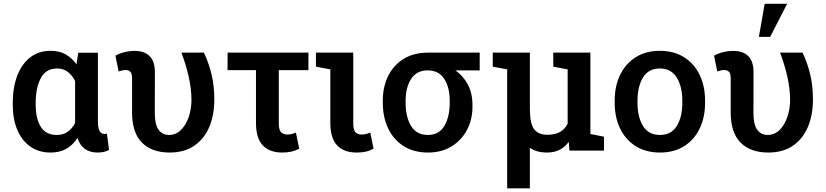

<svg xmlns="http://www.w3.org/2000/svg" viewBox="-20 -812 4451 1035"><path d="M252 10.3Q189 10.3 143.3 -22Q97.7 -54.2 73.2 -112.1Q48.8 -169.9 48.8 -247.1V-257.3Q48.8 -341.3 73.2 -404.5Q97.7 -467.8 143.1 -502.9Q188.5 -538.1 252.4 -538.1Q299.3 -538.1 333.7 -519Q368.2 -500 392.1 -464.8L401.9 -527.8H507.8V-158.2Q507.8 -120.1 517.3 -105Q526.9 -89.8 543.5 -89.8Q551.3 -89.8 556.2 -92.3L567.9 -3.9Q552.2 4.4 537.4 7.3Q522.5 10.3 505.9 10.3Q423.3 10.3 397.5 -68.4Q373 -29.8 337.4 -9.8Q301.8 10.3 252 10.3ZM286.6 -84.5Q320.8 -84.5 345 -101.6Q369.1 -118.7 384.8 -149.4V-375.5Q368.7 -407.2 344.7 -425Q320.8 -442.9 288.1 -442.9Q228 -442.9 200.2 -391.4Q172.4 -339.8 172.4 -257.3V-247.1Q172.4 -172.9 199.7 -128.7Q227.1 -84.5 286.6 -84.5Z M894.5 10.3Q798.3 10.3 745.1 -43.2Q691.9 -96.7 691.9 -206.5V-390.6Q691.9 -415.5 682.6 -425Q673.3 -434.6 655.8 -434.6Q647.5 -434.6 637 -431.9Q626.5 -429.2 619.6 -426.8L602.1 -511.7Q621.6 -523.4 649.7 -530.5Q677.7 -537.6 705.6 -537.6Q757.8 -537.6 786.4 -509.8Q814.9 -481.9 814.9 -423.3L814.5 -201.7Q814.5 -140.6 835 -112.5Q855.5 -84.5 891.1 -84.5Q927.7 -84.5 954.8 -110.8Q981.9 -137.2 997.1 -180.7Q1012.2 -224.1 1012.2 -275.9Q1011.2 -337.4 996.8 -400.4Q982.4 -463.4 958 -528.3H1079.1Q1104 -477.1 1119.6 -414.1Q1135.3 -351.1 1135.3 -275.9Q1135.3 -192.4 1108.2 -127.9Q1081.1 -63.5 1027.3 -26.6Q973.6 10.3 894.5 10.3Z M1501.5 10.3Q1432.6 10.3 1396.2 -28.6Q1359.9 -67.4 1359.9 -149.4V-434.1H1206.5L1207 -528.3H1642.6V-434.1H1482.9V-146Q1482.9 -112.3 1494.9 -99.6Q1506.8 -86.9 1529.8 -86.9Q1541 -86.9 1552.7 -89.8Q1564.5 -92.8 1575.2 -97.2L1592.8 -10.7Q1571.3 1 1549.1 5.6Q1526.9 10.3 1501.5 10.3Z M1902.3 10.3Q1833.5 10.3 1797.1 -28.6Q1760.7 -67.4 1760.7 -149.4V-438L1683.1 -452.6V-528.3H1884.3V-146Q1884.3 -112.3 1895.8 -99.6Q1907.2 -86.9 1929.7 -86.9Q1942.9 -86.9 1952.6 -89.4Q1962.4 -91.8 1976.1 -97.2L1993.7 -10.7Q1970.7 1.5 1950 5.9Q1929.2 10.3 1902.3 10.3Z M2287.1 10.3Q2211.4 10.3 2156.7 -23.9Q2102.1 -58.1 2072.8 -118.9Q2043.5 -179.7 2043.5 -258.8V-269Q2043.5 -344.7 2072.8 -403.3Q2102.1 -461.9 2156.7 -495.1Q2211.4 -528.3 2287.1 -528.3H2565.9V-432.6H2435.1Q2477.1 -402.8 2502 -356.2Q2526.9 -309.6 2526.9 -246.1V-235.8Q2526.9 -168 2497.6 -112.1Q2468.3 -56.2 2414.3 -22.9Q2360.4 10.3 2287.1 10.3ZM2286.1 -84.5Q2346.2 -84.5 2375.2 -133.1Q2404.3 -181.6 2404.3 -258.8V-269Q2404.3 -340.3 2375 -386.5Q2345.7 -432.6 2285.2 -432.6Q2225.6 -432.6 2196 -386.2Q2166.5 -339.8 2166.5 -269V-258.8Q2166.5 -181.2 2196 -132.8Q2225.6 -84.5 2286.1 -84.5Z M2713.9 203.1V-438L2636.2 -452.6V-528.3H2836.4V-225.1Q2836.4 -144 2860.1 -114.7Q2883.8 -85.4 2930.2 -85.4Q2972.2 -85.4 2999 -100.8Q3025.9 -116.2 3040 -145.5V-438L2962.4 -452.6V-528.3H3162.6V-89.8L3235.8 -75.2V0H3049.8L3045.9 -47.4Q3004.4 10.3 2929.2 10.3Q2871.6 10.3 2836.4 -15.6V203.1Z M3537.6 10.3Q3461.4 10.3 3406.7 -24.2Q3352.1 -58.6 3322.8 -119.1Q3293.5 -179.7 3293.5 -258.8V-269Q3293.5 -347.7 3322.8 -408.2Q3352.1 -468.8 3406.7 -503.4Q3461.4 -538.1 3536.6 -538.1Q3612.8 -538.1 3667.5 -503.7Q3722.2 -469.2 3751.5 -408.4Q3780.8 -347.7 3780.8 -269V-258.8Q3780.8 -179.2 3751.5 -118.7Q3722.2 -58.1 3667.7 -23.9Q3613.3 10.3 3537.6 10.3ZM3537.6 -84.5Q3598.6 -84.5 3628.4 -133.1Q3658.2 -181.6 3658.2 -258.8V-269Q3658.2 -344.7 3628.2 -393.8Q3598.1 -442.9 3536.6 -442.9Q3475.6 -442.9 3446 -393.8Q3416.5 -344.7 3416.5 -269V-258.8Q3416.5 -181.6 3446 -133.1Q3475.6 -84.5 3537.6 -84.5Z M4121.6 10.3Q4025.4 10.3 3972.2 -43.2Q3918.9 -96.7 3918.9 -206.5V-390.6Q3918.9 -415.5 3909.7 -425Q3900.4 -434.6 3882.8 -434.6Q3874.5 -434.6 3864 -431.9Q3853.5 -429.2 3846.7 -426.8L3829.1 -511.7Q3848.6 -523.4 3876.7 -530.5Q3904.8 -537.6 3932.6 -537.6Q3984.9 -537.6 4013.4 -509.8Q4042 -481.9 4042 -423.3L4041.5 -201.7Q4041.5 -140.6 4062 -112.5Q4082.5 -84.5 4118.2 -84.5Q4154.8 -84.5 4181.9 -110.8Q4209 -137.2 4224.1 -180.7Q4239.3 -224.1 4239.3 -275.9Q4238.3 -337.4 4223.9 -400.4Q4209.5 -463.4 4185.1 -528.3H4306.2Q4331.1 -477.1 4346.7 -414.1Q4362.3 -351.1 4362.3 -275.9Q4362.3 -192.4 4335.2 -127.9Q4308.1 -63.5 4254.4 -26.6Q4200.7 10.3 4121.6 10.3ZM4070.8 -613.3 4102.1 -791.5H4223.1L4131.8 -613.3Z"/></svg>

Font: Roboto Slab Medium
Style: Regular
Weight: 500
Designer: Google
Version: Version 2.001; ttfautohint (v1.8.3)